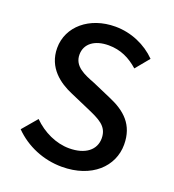

<svg xmlns="http://www.w3.org/2000/svg" viewBox="-138 -857 884 976"><g transform="rotate(20 304.0 -368.5)"><path d="M306 13C468 13 566 -83 566 -201C566 -309 503 -363 416 -400L315 -444C255 -467 196 -491 196 -554C196 -613 245 -649 320 -649C385 -649 436 -624 482 -583L543 -657C487 -714 406 -750 320 -750C180 -750 78 -663 78 -547C78 -440 157 -384 228 -354L329 -310C397 -280 448 -259 448 -192C448 -130 397 -88 309 -88C238 -88 166 -122 113 -175L45 -95C112 -27 206 13 306 13Z"/></g></svg>

Font: Kinto Sans Med
Style: Regular
Weight: 500
Designer: Authors: Ryoko NISHIZUKA  (kana & ideographs); Paul D. Hunt (Latin, Greek & Cyrillic); Wenlong ZHANG  (bopomofo); Sandol
Foundry: Adobe Systems Incorporated, ookami Inc.
Version: Version 0.001